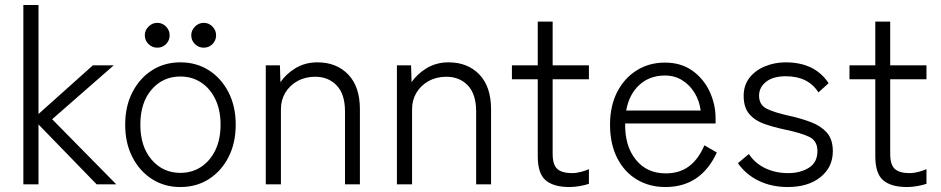

<svg xmlns="http://www.w3.org/2000/svg" viewBox="-20 -742 3788 773"><path d="M74 0V-722H135V-283L354 -479H438L190 -262L448 0H369L135 -241V0Z M706 11Q642 11 592 -21Q542 -53 513 -109.5Q484 -166 484 -240Q484 -314 513 -370.5Q542 -427 592 -459Q642 -491 706 -491Q771 -491 821 -459Q871 -427 900 -370.5Q929 -314 929 -240Q929 -166 900 -109.5Q871 -53 821 -21Q771 11 706 11ZM706 -46Q753 -46 789.5 -70Q826 -94 847 -137.5Q868 -181 868 -240Q868 -299 847 -342.5Q826 -386 789.5 -410Q753 -434 706 -434Q636 -434 590.5 -381.5Q545 -329 545 -240Q545 -152 590.5 -99Q636 -46 706 -46ZM613 -550Q593 -550 578 -564.5Q563 -579 563 -600Q563 -620 578 -635Q593 -650 613 -650Q634 -650 648.5 -635Q663 -620 663 -600Q663 -579 648.5 -564.5Q634 -550 613 -550ZM800 -550Q780 -550 765 -564.5Q750 -579 750 -600Q750 -620 765 -635Q780 -650 800 -650Q821 -650 835.5 -635Q850 -620 850 -600Q850 -579 835.5 -564.5Q821 -550 800 -550Z M1050 0V-479H1107L1109 -411Q1132 -445 1170.5 -468Q1209 -491 1258 -491Q1335 -491 1382 -442Q1429 -393 1429 -302V0H1369V-293Q1369 -363 1335.5 -398Q1302 -433 1249 -433Q1209 -433 1177.5 -415.5Q1146 -398 1128.5 -368.5Q1111 -339 1111 -303V0Z M1578 0V-479H1635L1637 -411Q1660 -445 1698.5 -468Q1737 -491 1786 -491Q1863 -491 1910 -442Q1957 -393 1957 -302V0H1897V-293Q1897 -363 1863.5 -398Q1830 -433 1777 -433Q1737 -433 1705.5 -415.5Q1674 -398 1656.5 -368.5Q1639 -339 1639 -303V0Z M2273 11Q2209 11 2177 -16Q2145 -43 2145 -113V-423H2041V-479H2145V-655H2205V-479H2351V-423H2205V-123Q2205 -78 2224 -61.5Q2243 -45 2283 -45Q2300 -45 2319 -50Q2338 -55 2351 -61V-2Q2337 3 2315 7Q2293 11 2273 11Z M2659 11Q2594 11 2543.5 -19.5Q2493 -50 2464.5 -106.5Q2436 -163 2436 -240Q2436 -315 2464.5 -371Q2493 -427 2543 -458.5Q2593 -490 2657 -490Q2722 -490 2767.5 -457.5Q2813 -425 2837 -373.5Q2861 -322 2861 -265V-245H2497Q2495 -155 2539.5 -99.5Q2584 -44 2660 -44Q2716 -44 2754 -72.5Q2792 -101 2816 -157L2866 -128Q2802 11 2659 11ZM2501 -297H2801Q2796 -336 2776.5 -368Q2757 -400 2726.5 -419Q2696 -438 2657 -438Q2596 -438 2554.5 -400.5Q2513 -363 2501 -297Z M3151 11Q3087 11 3035 -14Q2983 -39 2951 -85L2995 -122Q3019 -85 3060.5 -65Q3102 -45 3153 -45Q3202 -45 3236.5 -66.5Q3271 -88 3271 -134Q3271 -175 3238 -191Q3205 -207 3137 -221Q3095 -230 3057.5 -243Q3020 -256 2997 -282.5Q2974 -309 2974 -356Q2974 -399 2997.5 -429Q3021 -459 3060 -475Q3099 -491 3143 -491Q3261 -491 3316 -407L3275 -370Q3234 -435 3144 -435Q3092 -435 3064 -412.5Q3036 -390 3036 -357Q3036 -320 3066.5 -304.5Q3097 -289 3161 -275Q3206 -265 3245.5 -250Q3285 -235 3309 -208Q3333 -181 3333 -133Q3333 -69 3283.5 -29Q3234 11 3151 11Z M3632 11Q3568 11 3536 -16Q3504 -43 3504 -113V-423H3400V-479H3504V-655H3564V-479H3710V-423H3564V-123Q3564 -78 3583 -61.5Q3602 -45 3642 -45Q3659 -45 3678 -50Q3697 -55 3710 -61V-2Q3696 3 3674 7Q3652 11 3632 11Z"/></svg>

Font: Zen Kaku Gothic Antique
Style: Regular
Weight: 400
Designer: Yoshimichi Ohira
Foundry: Positype
Version: Version 1.001